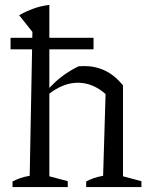

<svg xmlns="http://www.w3.org/2000/svg" viewBox="-20 -762 606 782"><path d="M31 0V-23Q45 -30 61 -36Q77 -42 101 -46L112 -632L58 -700Q86 -716 116.5 -727Q147 -738 181 -742V-44L256 -24V0ZM331 0V-23Q344 -30 360.5 -36Q377 -42 400 -46L410 -379L481 -414V-44L556 -24V0ZM175 -376 174 -396Q202 -428 233.5 -451.5Q265 -475 300 -492Q306 -492 312 -492.5Q318 -493 323 -493Q369 -493 408.5 -474Q448 -455 481 -414L410 -379Q358 -425 297 -425Q236 -425 175 -376ZM23 -608H361V-561H23Z"/></svg>

Font: Piazzolla 24pt
Style: Regular
Weight: 400
Designer: Juan Pablo del Peral
Foundry: Huerta Tipografica
Version: Version 2.005